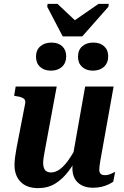

<svg xmlns="http://www.w3.org/2000/svg" viewBox="-20 -961 639 992"><path d="M304 -773H405L540 -926L542 -941H489L327 -829H396L277 -941H226L224 -926ZM212 -185Q208 -164 205.5 -148Q203 -132 203 -118Q203 -104 207 -93Q211 -82 220 -76Q229 -70 244 -70Q267 -70 290 -87Q313 -104 336.5 -138Q360 -172 384 -221L399 -183Q368 -122 336 -79Q304 -36 265.5 -12.5Q227 11 177 11Q118 11 86.5 -21.5Q55 -54 55 -108Q55 -126 57.5 -146Q60 -166 65 -194L110 -426Q112 -439 107.5 -446Q103 -453 92 -457.5Q81 -462 64 -464L53 -466L61 -514H273ZM502 -151Q499 -135 497 -122.5Q495 -110 494 -100.5Q493 -91 493 -84Q493 -70 500 -63Q507 -56 522 -56Q538 -56 552.5 -62.5Q567 -69 575 -73L565 -22Q555 -15 539 -7.5Q523 0 503.5 4.5Q484 9 461 9Q412 9 383 -17Q354 -43 354 -94Q354 -101 355 -108Q356 -115 357 -123Q358 -131 360 -140L353 -136L420 -514H567ZM243 -596Q279 -596 300.5 -616Q322 -636 322 -670Q322 -703 301.5 -722Q281 -741 246 -741Q210 -741 188 -721.5Q166 -702 166 -668Q166 -635 187 -615.5Q208 -596 243 -596ZM460 -596Q496 -596 517.5 -616Q539 -636 539 -670Q539 -703 518 -722Q497 -741 462 -741Q426 -741 404.5 -721.5Q383 -702 383 -668Q383 -635 404 -615.5Q425 -596 460 -596Z"/></svg>

Font: Roboto Serif 72pt SemiCondensed SemiBold
Style: Italic
Weight: 600
Width: 4
Italic angle: -10°
Designer: Greg Gazdowicz
Foundry: Commercial Type
Version: Version 1.008